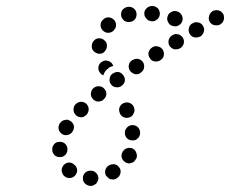

<svg xmlns="http://www.w3.org/2000/svg" viewBox="-20 -585 758 632"><path d="M259 -15Q252 -7 253 3Q253 8 255 13Q257 17 261 20Q265 24 269 25Q274 27 279 27H280Q285 27 289 24Q294 22 297 19Q300 15 302 10Q304 6 304 1Q303 -10 295 -17Q288 -24 277 -23H276Q266 -23 259 -15ZM327 -26Q324 -16 329 -7Q332 -3 336 0Q339 4 344 5Q349 6 354 6Q359 5 363 3L364 2Q373 -3 376 -13Q379 -23 374 -32Q371 -36 368 -39Q364 -42 359 -44Q354 -45 349 -44Q344 -44 340 -41H339Q330 -36 327 -26ZM217 -48Q213 -50 208 -50Q203 -50 198 -48Q194 -46 190 -42Q187 -39 185 -34Q183 -30 183 -25Q183 -20 185 -15Q187 -10 190 -7L191 -6Q198 1 209 1Q219 1 226 -6Q234 -14 234 -24Q234 -34 226 -42H225Q222 -46 217 -48ZM381 -65Q385 -55 394 -50Q398 -48 403 -47Q408 -47 413 -49Q418 -50 421 -53Q425 -57 427 -61L428 -62Q433 -71 429 -81Q426 -91 417 -96Q413 -98 408 -98Q403 -99 398 -97Q393 -96 389 -92Q386 -89 383 -85V-84Q378 -75 381 -65ZM193 -113Q185 -119 175 -118Q164 -118 158 -110Q151 -102 152 -91V-90Q153 -80 161 -73Q169 -67 179 -68Q184 -68 188 -70Q193 -73 196 -76Q199 -80 201 -85Q202 -90 202 -95V-96Q201 -106 193 -113ZM400 -128Q408 -122 419 -123Q424 -123 428 -125Q432 -128 436 -132Q439 -136 440 -140Q442 -145 441 -150V-151Q440 -161 432 -168Q424 -174 413 -173Q409 -173 404 -170Q400 -168 397 -164Q394 -160 392 -156Q391 -151 391 -146V-145Q392 -135 400 -128ZM223 -172Q220 -182 211 -187Q203 -193 193 -190Q183 -188 177 -179L176 -178Q174 -174 173 -169Q172 -164 173 -160Q174 -155 177 -151Q180 -147 184 -144Q193 -138 203 -141Q213 -143 219 -152V-153Q225 -161 223 -172ZM374 -213Q376 -208 379 -205Q383 -201 387 -199Q392 -197 397 -197Q402 -197 407 -199Q416 -202 420 -212Q425 -221 421 -231V-232Q417 -242 407 -246Q398 -250 388 -246Q379 -243 374 -233Q370 -224 374 -214ZM270 -216Q272 -220 272 -225Q272 -230 270 -235Q268 -239 265 -243Q261 -246 257 -248Q252 -250 247 -250Q242 -250 238 -248Q233 -246 230 -243L229 -242Q222 -235 222 -224Q222 -214 229 -207Q236 -199 247 -199Q257 -199 264 -207H265Q268 -211 270 -216ZM330 -274Q331 -284 324 -292Q318 -300 307 -301Q297 -302 289 -296L288 -295Q284 -292 282 -288Q280 -283 279 -278Q279 -273 280 -269Q281 -264 285 -260Q288 -256 292 -254Q296 -251 301 -251Q306 -250 311 -252Q316 -253 320 -256V-257Q329 -264 330 -274ZM391 -319Q392 -329 386 -337Q380 -346 370 -348Q360 -349 352 -343H351Q342 -337 341 -326Q339 -316 345 -308Q351 -299 361 -298Q371 -296 380 -302L381 -303Q389 -309 391 -319ZM338 -361V-362Q345 -366 353 -368Q352 -369 352 -370Q352 -370 352 -371L351 -372Q347 -381 337 -384Q327 -388 318 -383Q309 -379 305 -369Q302 -359 306 -350L307 -349Q309 -345 312 -342Q316 -338 320 -337Q322 -343 325 -348Q330 -356 338 -361ZM454 -361Q456 -372 451 -380Q445 -389 435 -391Q425 -393 416 -387H415Q406 -381 404 -371Q402 -361 408 -352Q414 -344 424 -341Q434 -339 443 -345V-346Q452 -351 454 -361ZM519 -402Q521 -412 516 -421Q510 -430 500 -432Q490 -435 481 -429Q472 -423 469 -413Q467 -403 473 -394Q478 -385 488 -383Q498 -381 507 -386L508 -387Q517 -392 519 -402ZM290 -415Q298 -408 308 -408Q318 -408 325 -416Q332 -424 332 -434V-435Q332 -445 324 -452Q317 -459 306 -459Q296 -459 289 -451Q282 -444 282 -433V-432Q282 -422 290 -415ZM585 -442Q587 -452 582 -461Q579 -465 575 -468Q571 -471 567 -472Q562 -473 557 -473Q552 -472 548 -469H547Q538 -463 535 -453Q533 -443 538 -434Q541 -430 545 -427Q549 -424 553 -423Q558 -422 563 -423Q568 -423 572 -426H573Q582 -432 585 -442ZM651 -481Q654 -491 648 -500Q646 -504 642 -507Q638 -510 633 -511Q628 -512 623 -512Q619 -511 614 -508H613Q604 -503 602 -493Q599 -483 604 -474Q607 -469 611 -466Q615 -463 620 -462Q625 -461 629 -462Q634 -462 639 -465H640Q648 -471 651 -481ZM311 -502Q311 -492 318 -485Q326 -477 336 -477Q346 -477 354 -484V-485Q362 -492 362 -502Q362 -513 355 -520Q348 -527 337 -528Q327 -528 320 -521L319 -520Q311 -513 311 -502ZM545 -546Q535 -542 532 -532Q528 -522 533 -513Q537 -503 547 -500H548Q558 -496 567 -501Q576 -505 580 -515Q583 -525 579 -534Q574 -543 565 -547H564Q554 -551 545 -546ZM713 -512Q716 -517 717 -521Q718 -526 717 -531Q717 -536 714 -540Q708 -549 698 -551Q688 -553 679 -548L678 -547Q670 -541 668 -531Q665 -521 671 -512Q674 -508 678 -505Q682 -503 687 -502Q692 -501 697 -502Q701 -502 706 -505V-506Q711 -508 713 -512ZM382 -551Q377 -542 379 -532Q382 -522 390 -516Q399 -511 409 -513H410Q420 -515 426 -524Q431 -533 429 -543Q427 -553 418 -559Q409 -564 399 -562H398Q388 -559 382 -551ZM465 -560Q456 -553 455 -543Q455 -538 456 -533Q458 -528 461 -525Q464 -521 468 -518Q473 -516 478 -515H479Q489 -514 497 -521Q505 -527 506 -538Q507 -543 505 -547Q504 -552 501 -556Q498 -560 493 -562Q489 -565 484 -565H483Q473 -566 465 -560Z"/></svg>

Font: FRB American Cursive Dotted Black
Style: Bold Italic
Weight: 900
Italic angle: -25°
Version: Version 2.0;Modular Font Editor K font №1